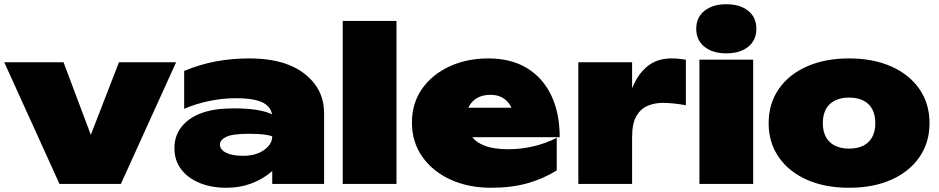

<svg xmlns="http://www.w3.org/2000/svg" viewBox="-23 -869 4436 907"><path d="M258 0 -3 -575H277L406 -232L539 -575H809L548 0Z M1046 -356Q1065 -357 1082 -357Q1190 -357 1248 -335Q1255 -332 1262 -329Q1256 -363 1223 -382Q1183 -405 1090 -405Q1027 -405 963.5 -391.5Q900 -378 847 -355V-534Q922 -565 997 -579Q1072 -593 1154 -593Q1266 -593 1342.5 -562Q1419 -531 1463.5 -472.5Q1508 -414 1508 -333V0H1263V-61Q1257 -56 1251 -51Q1214 -21 1162 -1.5Q1110 18 1046 18Q976 18 920.5 -4.5Q865 -27 833 -69Q801 -111 801 -169Q801 -227 833.5 -268.5Q866 -310 921.5 -332Q977 -354 1046 -356ZM1263 -225Q1232 -237 1153.5 -237Q1075 -237 1045.5 -222.5Q1016 -208 1016 -186Q1016 -162 1045 -147.5Q1074 -133 1125 -133Q1186 -133 1224.5 -160.5Q1263 -188 1263 -225Z M1596 -770H1850V0H1596Z M2297 18Q2190 18 2105.5 -20.5Q2021 -59 1972 -128.5Q1923 -198 1923 -290Q1923 -381 1970.5 -449Q2018 -517 2100 -555Q2182 -593 2284 -593Q2391 -593 2466 -547.5Q2541 -502 2581 -418.5Q2621 -335 2621 -221H2208Q2229 -195 2266 -181Q2310 -164 2377 -164Q2439 -164 2498 -178Q2557 -192 2607 -218V-64Q2543 -24 2467.5 -3Q2392 18 2297 18ZM2393 -360Q2390 -366 2387 -372Q2372 -396 2349 -408.5Q2326 -421 2294 -421Q2257 -421 2231.5 -406.5Q2206 -392 2193 -367Q2191 -364 2189 -360Z M2709 -575H2963V-452Q2973 -476 2985 -497Q3011 -541 3051 -567Q3091 -593 3151 -593Q3166 -593 3182 -591.5Q3198 -590 3217 -587V-372Q3183 -378 3156 -380.5Q3129 -383 3108 -383Q3070 -383 3037 -369.5Q3004 -356 2983.5 -321Q2963 -286 2963 -221V0H2709Z M3281 -587H3535V0H3281ZM3408 -617Q3344 -617 3305 -648Q3266 -679 3266 -733Q3266 -787 3305 -818Q3344 -849 3408 -849Q3473 -849 3511.5 -818Q3550 -787 3550 -733Q3550 -679 3511.5 -648Q3473 -617 3408 -617Z M3988 18Q3874 18 3788.5 -20Q3703 -58 3655.5 -127Q3608 -196 3608 -287Q3608 -379 3655.5 -448Q3703 -517 3788.5 -555Q3874 -593 3988 -593Q4102 -593 4187.5 -555Q4273 -517 4320.5 -448Q4368 -379 4368 -287Q4368 -196 4320.5 -127Q4273 -58 4187.5 -20Q4102 18 3988 18ZM3988 -167Q4028 -167 4055.5 -181Q4083 -195 4097.5 -222Q4112 -249 4112 -287Q4112 -326 4097.5 -353Q4083 -380 4055.5 -394Q4028 -408 3988 -408Q3949 -408 3921 -394Q3893 -380 3878.5 -353Q3864 -326 3864 -288Q3864 -249 3878.5 -222Q3893 -195 3921 -181Q3949 -167 3988 -167Z"/></svg>

Font: Bounded
Style: Regular
Weight: 900
Designer: Vlad Churkin
Version: Version 1.0